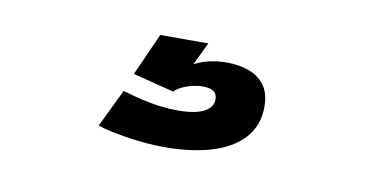

<svg xmlns="http://www.w3.org/2000/svg" viewBox="-36 -78 723 365"><g transform="rotate(10 325.0 104.5)"><path d="M294.3 208.7Q278.6 208.7 260.7 207.3Q242.9 205.9 225 203.2Q207.1 200.6 191.4 197.2Q175.6 193.9 164 190L199.4 116.8Q219.6 122.9 237.4 127.1Q255.1 131.2 272.4 133.4Q289.6 135.6 307.4 135.6Q328.2 135.6 343.1 131.9Q357.9 128.2 366 120.8Q374.1 113.4 374.1 102.7Q374.1 91.7 366.7 87Q359.4 82.3 344.5 82.3Q337.4 82.3 327.5 84.5Q317.6 86.6 308 91Q298.5 95.4 292 101.7L212.9 81.7L249.4 0H342.2L305.3 76.3L299.1 64.7Q304.6 54.3 316.9 46.5Q329.1 38.6 346.4 34.1Q363.7 29.6 384.1 29.6Q406.6 29.6 425.6 36.4Q444.6 43.1 456.4 58.5Q468.1 73.9 468.1 100.1Q468.1 136.2 446.3 160.5Q424.4 184.9 385.2 196.8Q346.1 208.7 294.3 208.7Z"/></g></svg>

Font: Trispace Thin
Style: Regular
Weight: 100
Designer: Tyler Finck
Foundry: Etcetera Type Company
Version: Version 1.210